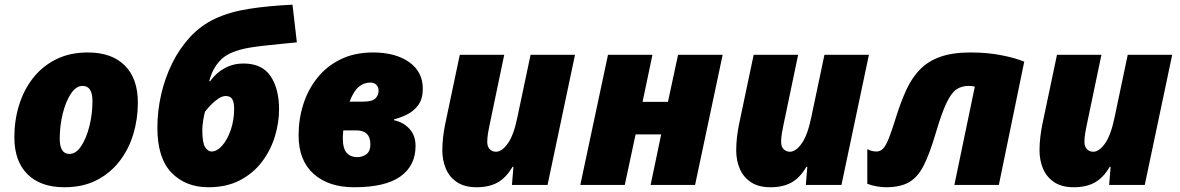

<svg xmlns="http://www.w3.org/2000/svg" viewBox="-20 -786 5013 816"><path d="M253.9 9.8Q152.3 9.8 96.7 -45.7Q41 -101.1 41 -203.1Q41 -273.9 60.8 -338.6Q80.6 -403.3 120.1 -453.9Q159.7 -504.4 218 -533.7Q276.4 -563 353 -563Q455.1 -563 510.5 -507.6Q565.9 -452.1 565.9 -350.1Q565.9 -279.3 546.1 -214.6Q526.4 -149.9 486.8 -99.4Q447.3 -48.8 389.2 -19.5Q331.1 9.8 253.9 9.8ZM274.9 -131.8Q303.2 -131.8 325.2 -165.3Q347.2 -198.7 360.1 -250.2Q373 -301.8 373 -356Q373 -420.9 331.1 -420.9Q303.2 -420.9 281.2 -387.7Q259.3 -354.5 246.6 -303Q233.9 -251.5 233.9 -196.8Q233.9 -131.8 274.9 -131.8Z M865.7 9.8Q769 9.8 709 -52Q648.9 -113.8 648.9 -243.2Q648.9 -314.5 665 -384.8Q681.2 -455.1 712.2 -517.8Q743.2 -580.6 788.6 -629.4Q834 -678.2 893.1 -706.1Q955.6 -735.4 1037.6 -748.3Q1119.6 -761.2 1223.1 -766.1L1241.7 -606Q1211.4 -603 1174.1 -599.4Q1136.7 -595.7 1101.8 -591.8Q1066.9 -587.9 1043.9 -584Q958.5 -569.8 921.4 -534.7Q884.3 -499.5 869.1 -440.9H873Q897.5 -475.6 934.1 -495.8Q970.7 -516.1 1014.2 -516.1Q1094.2 -516.1 1130.1 -462.2Q1166 -408.2 1166 -321.8Q1166 -264.6 1148.2 -206.1Q1130.4 -147.5 1093.5 -98.6Q1056.6 -49.8 1000 -20Q943.4 9.8 865.7 9.8ZM878.9 -142.1Q902.3 -142.1 924.6 -167.5Q946.8 -192.9 960.9 -234.4Q975.1 -275.9 975.1 -324.2Q975.1 -349.6 967.5 -363.8Q960 -377.9 939 -377.9Q924.8 -377.9 908.2 -366.9Q891.6 -356 876.7 -340.6Q861.8 -325.2 851.1 -311Q847.2 -297.4 843.5 -274.2Q839.8 -251 839.8 -232.9Q839.8 -179.2 851.8 -160.6Q863.8 -142.1 878.9 -142.1Z M1484.9 9.8Q1376 9.8 1312.5 -47.4Q1249 -104.5 1249 -210.9Q1249 -280.3 1269.3 -343.5Q1289.6 -406.7 1329.6 -456.3Q1369.6 -505.9 1428.7 -534.4Q1487.8 -563 1565.9 -563Q1660.6 -563 1718.8 -522Q1776.9 -481 1776.9 -409.2Q1776.9 -367.2 1758.8 -341.3Q1740.7 -315.4 1712.9 -301Q1685.1 -286.6 1654.8 -278.8V-274.9Q1693.4 -267.1 1719.7 -239Q1746.1 -210.9 1746.1 -166Q1746.1 -82 1681.9 -36.1Q1617.7 9.8 1484.9 9.8ZM1465.8 -354H1522Q1562 -354 1575.4 -367.7Q1588.9 -381.3 1588.9 -399.9Q1588.9 -416.5 1579.3 -425.8Q1569.8 -435.1 1554.2 -435.1Q1526.4 -435.1 1504.6 -417Q1482.9 -398.9 1465.8 -354ZM1497.1 -118.2Q1521.5 -118.2 1537.8 -131.1Q1554.2 -144 1554.2 -171.9Q1554.2 -231.9 1494.1 -231.9H1439Q1438.5 -223.1 1437.7 -217.5Q1437 -211.9 1437 -199.2Q1437 -154.3 1453.6 -136.2Q1470.2 -118.2 1497.1 -118.2Z M2005.9 9.8Q1954.6 9.8 1922.4 -11.7Q1890.1 -33.2 1875 -68.8Q1859.9 -104.5 1859.9 -147Q1859.9 -174.8 1863.3 -203.9Q1866.7 -232.9 1872.1 -258.8L1934.1 -553.2H2123L2060.1 -252Q2057.1 -239.3 2054 -219.7Q2050.8 -200.2 2050.8 -183.1Q2050.8 -162.1 2061.8 -151.6Q2072.8 -141.1 2087.9 -141.1Q2112.8 -141.1 2137.7 -175.5Q2162.6 -210 2178.2 -284.2L2234.9 -553.2H2423.8L2307.1 0H2155.8L2162.1 -77.1H2158.2Q2131.3 -30.8 2095 -10.5Q2058.6 9.8 2005.9 9.8Z M2446.3 0 2564 -553.2H2752.9L2710.9 -353H2818.8L2861.8 -553.2H3051.3L2934.1 0H2745.1L2790 -214.8H2681.2L2635.3 0Z M3254.9 9.8Q3203.6 9.8 3171.4 -11.7Q3139.2 -33.2 3124 -68.8Q3108.9 -104.5 3108.9 -147Q3108.9 -174.8 3112.3 -203.9Q3115.7 -232.9 3121.1 -258.8L3183.1 -553.2H3372.1L3309.1 -252Q3306.2 -239.3 3303 -219.7Q3299.8 -200.2 3299.8 -183.1Q3299.8 -162.1 3310.8 -151.6Q3321.8 -141.1 3336.9 -141.1Q3361.8 -141.1 3386.7 -175.5Q3411.6 -210 3427.2 -284.2L3483.9 -553.2H3672.9L3556.2 0H3404.8L3411.1 -77.1H3407.2Q3380.4 -30.8 3344 -10.5Q3307.6 9.8 3254.9 9.8Z M3745.1 9.8Q3728 9.8 3706.3 6.1Q3684.6 2.4 3666 -4.9V-151.9Q3678.7 -145.5 3688.7 -143.8Q3698.7 -142.1 3705.1 -142.1Q3721.7 -142.1 3733.6 -155Q3745.6 -168 3758.3 -200.2Q3771 -232.4 3789.1 -291Q3809.6 -356.4 3833.3 -407Q3856.9 -457.5 3891.4 -492.2Q3925.8 -526.9 3977.3 -544.9Q4028.8 -563 4105 -563Q4175.8 -563 4235.8 -551.3Q4295.9 -539.6 4333 -523.9L4225.1 0H4036.1L4123 -418Q4109.9 -420.9 4096.2 -420.9Q4067.4 -420.9 4045.4 -406.5Q4023.4 -392.1 4002.7 -348.6Q3981.9 -305.2 3956.1 -217.8Q3930.7 -131.3 3905.3 -81.8Q3879.9 -32.2 3842.8 -11.2Q3805.7 9.8 3745.1 9.8Z M4543.9 9.8Q4492.7 9.8 4460.4 -11.7Q4428.2 -33.2 4413.1 -68.8Q4397.9 -104.5 4397.9 -147Q4397.9 -174.8 4401.4 -203.9Q4404.8 -232.9 4410.2 -258.8L4472.2 -553.2H4661.1L4598.1 -252Q4595.2 -239.3 4592 -219.7Q4588.9 -200.2 4588.9 -183.1Q4588.9 -162.1 4599.9 -151.6Q4610.8 -141.1 4626 -141.1Q4650.9 -141.1 4675.8 -175.5Q4700.7 -210 4716.3 -284.2L4772.9 -553.2H4961.9L4845.2 0H4693.8L4700.2 -77.1H4696.3Q4669.4 -30.8 4633.1 -10.5Q4596.7 9.8 4543.9 9.8Z"/></svg>

Font: Open Sans ExtraBold
Style: Italic
Weight: 800
Italic angle: -12°
Designer: Monotype Design Team
Foundry: Monotype Imaging Inc.
Version: Version 3.000; ttfautohint (v1.8.4)